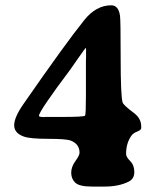

<svg xmlns="http://www.w3.org/2000/svg" viewBox="-20 -666 597 707"><path d="M296.9 -484.4Q296.9 -489.7 295.7 -489.7Q294.4 -489.7 267.3 -450.7Q240.2 -411.6 239.7 -411.1Q123.5 -256.3 123.5 -239.7Q123.5 -234.9 142.1 -234.9L146 -235.4H209Q290 -235.4 293.2 -240.2Q296.4 -245.1 296.4 -315.4V-439.9L296.9 -454.6ZM444.3 -99.1Q444.3 -87.9 459.5 -72.8Q474.6 -57.6 474.6 -32.5Q474.6 -7.3 453.6 2.9Q417.5 21 365.2 21H318.8Q272 21 257.1 6.6Q242.2 -7.8 242.2 -29.8Q242.2 -51.8 257.6 -72.8Q272.9 -93.8 272.9 -103.5Q272.9 -135.7 240.2 -148.4Q223.6 -154.8 157.2 -154.8Q90.8 -154.8 67.9 -163.1Q32.2 -175.8 32.2 -204.6Q32.2 -233.4 64.9 -280.8Q220.2 -504.9 290.5 -592.3Q334 -646.5 389.6 -646.5Q416.5 -646.5 421.9 -607.9Q424.3 -590.8 424.3 -453.1Q424.3 -315.4 431.2 -289.6Q433.6 -279.3 473.1 -250Q500 -230 500 -200.2V-194.3Q500 -187.5 485.4 -181.6Q470.7 -175.8 464.4 -167Q444.3 -139.6 444.3 -99.1Z"/></svg>

Font: Averia Serif Libre RX
Style: Bold
Weight: 700
Version: Version 1.002